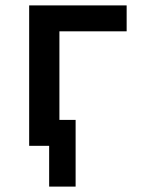

<svg xmlns="http://www.w3.org/2000/svg" viewBox="-20 -540 540 711"><path d="M162 151V0H88V-520H449V-424H200V-96H260V151Z"/></svg>

Font: Iosevka Term
Style: Bold
Weight: 700
Monospace: yes
Designer: Belleve Invis
Foundry: Belleve Invis
Version: Version 30.0.1